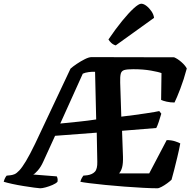

<svg xmlns="http://www.w3.org/2000/svg" viewBox="-63 -1012 1024 1032"><path d="M153 0Q146 0 121 -3.5Q96 -7 64 -12Q32 -17 2.5 -23.5Q-27 -30 -43 -35Q-40 -47 -35.5 -55.5Q-31 -64 -27 -68L-7 -70Q3 -71 14.5 -75.5Q26 -80 41 -96Q56 -112 76.5 -146Q97 -180 126 -240L316 -643Q328 -654 349.5 -668.5Q371 -683 393 -694Q415 -705 429 -705L873 -704Q892 -696 912 -678.5Q932 -661 941 -644Q925 -584 906 -534.5Q887 -485 875 -461Q853 -461 833 -465.5Q813 -470 803 -475L805 -619Q791 -625 749 -632.5Q707 -640 653 -640Q620 -640 605 -635.5Q590 -631 586 -615.5Q582 -600 583 -568L589 -385Q663 -394 720 -402.5Q777 -411 793 -415L804 -401Q798 -380 790.5 -357.5Q783 -335 777 -324L593 -309L598 -170Q599 -134 593.5 -113Q588 -92 577 -80H739L833 -259Q858 -259 878 -252.5Q898 -246 906 -241Q899 -204 890 -167Q881 -130 873 -98Q865 -66 859 -46Q851 -38 836 -27Q821 -16 806 -8Q791 0 783 0Q753 0 706 -2.5Q659 -5 605.5 -9Q552 -13 502.5 -18Q453 -23 417 -27.5Q381 -32 369 -35Q372 -47 377 -55.5Q382 -64 385 -68L406 -70Q433 -74 447 -89Q461 -104 460 -143L457 -299L233 -282L169 -142Q157 -115 140 -95.5Q123 -76 115 -74L242 -64Q244 -61 246 -53.5Q248 -46 246 -35Q238 -26 219.5 -18Q201 -10 182.5 -5Q164 0 153 0ZM261 -348Q310 -353 359.5 -358Q409 -363 454 -370L448 -626Q433 -627 414 -624.5Q395 -622 382 -616ZM559 -768Q545 -772 534.5 -782Q524 -792 520 -800Q558 -856 593.5 -899.5Q629 -943 656 -967.5Q683 -992 696 -992Q709 -992 724 -980.5Q739 -969 751 -951.5Q763 -934 765 -916Z"/></svg>

Font: Texturina ExtraBold
Style: Italic
Weight: 800
Italic angle: -11°
Designer: Guillermo Torres Carreño
Foundry: Omnibus-Type
Version: Version 1.002; ttfautohint (v1.8.3)